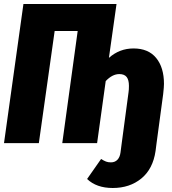

<svg xmlns="http://www.w3.org/2000/svg" viewBox="-20 -715 857 959"><path d="M799 -296Q799 -281 795 -245L762 0L757 39Q744 129 686 176.5Q628 224 543 224Q462 224 415 179L485 79Q499 88 509.5 92Q520 96 534 96Q554 96 566.5 83Q579 70 582 46L588 0L622 -254Q624 -266 624 -286Q624 -316 612.5 -330.5Q601 -345 576 -345Q541 -345 508 -310L465 0H291L368 -560H253L174 0H0L97 -695H562L524 -426Q577 -473 647 -473Q721 -473 760 -425.5Q799 -378 799 -296Z"/></svg>

Font: Fira Sans Extra Condensed ExtraBold
Style: Italic
Weight: 800
Width: 3
Italic angle: -8°
Designer: Carrois Corporate & Edenspiekermann AG
Foundry: Carrois Corporate GbR & Edenspiekermann AG
Version: Version 4.203